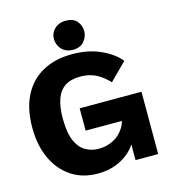

<svg xmlns="http://www.w3.org/2000/svg" viewBox="-134 -1035 1043 1164"><g transform="rotate(-15 388.0 -453.0)"><path d="M577 -251H331V-391H719V0H577ZM614 -219Q614 -173 594.5 -130Q575 -87 539 -53.5Q503 -20 451.5 0Q400 20 337 20Q240 20 169.5 -27.5Q99 -75 61 -158.5Q23 -242 23 -350Q23 -469 65 -551.5Q107 -634 185 -677Q263 -720 370 -720Q473 -720 550 -684.5Q627 -649 667 -599L561 -493Q520 -536 478.5 -556Q437 -576 384 -576Q325 -576 288 -552Q251 -528 233.5 -479.5Q216 -431 216 -358Q216 -268 238.5 -217Q261 -166 298.5 -145Q336 -124 380 -124Q431 -124 473 -146Q515 -168 540.5 -209Q566 -250 566 -307ZM289 -836Q288 -857 299 -878Q310 -899 332 -912.5Q354 -926 386 -926Q433 -926 456 -899Q479 -872 479 -837Q479 -802 455 -773Q431 -744 385 -744Q353 -744 331.5 -758Q310 -772 299.5 -793.5Q289 -815 289 -836Z"/></g></svg>

Font: Moderustic ExtraBold
Style: Regular
Weight: 800
Designer: Tural Alisoy
Foundry: TAFT Foundry
Version: Version 2.120